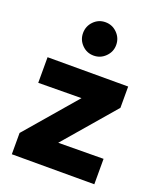

<svg xmlns="http://www.w3.org/2000/svg" viewBox="-143 -868 797 958"><g transform="rotate(20 255.0 -389.5)"><path d="M36 0V-113L267 -382L38 -380V-516H466V-403L234 -133L474 -135V0ZM250.5 -602Q214 -602 188.5 -628Q163 -654 163 -690Q163 -726.8 188.5 -752.9Q214 -779 250.5 -779Q287.1 -779 313 -752.9Q339 -726.8 339 -690Q339 -654 313 -628Q287.1 -602 250.5 -602Z"/></g></svg>

Font: Red Hat Text VF
Style: Regular
Weight: 300
Designer: Pentagram, MCKL
Foundry: Pentagram, MCKL
Version: Version 1.023